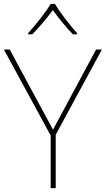

<svg xmlns="http://www.w3.org/2000/svg" viewBox="-20 -969 545 989"><path d="M253 -301 475 -714H505L267 -275V0H241V-271L0 -714H30ZM263 -949H241Q223 -918 188 -873.5Q153 -829 125 -798V-792H146Q174 -820 202.5 -854Q231 -888 252 -917Q273 -888 300.5 -854Q328 -820 356 -792H377V-798Q349 -829 315 -873.5Q281 -918 263 -949Z"/></svg>

Font: Noto Sans UI Thin
Style: Regular
Weight: 250
Designer: Monotype Design Team
Foundry: Monotype Imaging Inc.
Version: Version 1.901